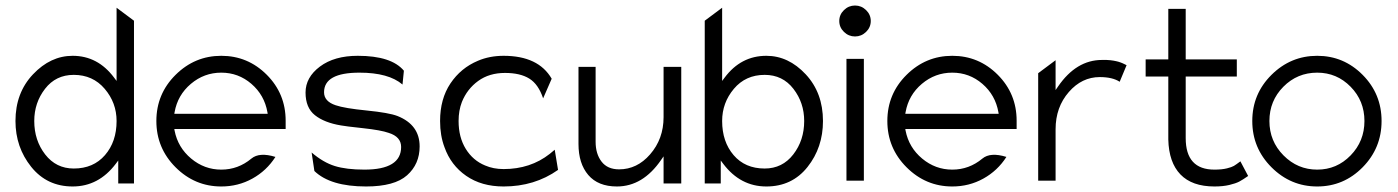

<svg xmlns="http://www.w3.org/2000/svg" viewBox="-20 -664 5060 695"><path d="M243 11Q150 11 93 -60Q36 -131 36 -226Q36 -328 99.5 -395Q163 -462 243 -462Q334 -462 393 -383L402 -371V-636L465 -589V0H408V-83L399 -71Q337 11 243 11ZM247 -393Q182 -393 143 -342.5Q104 -292 104 -226Q104 -156 143.5 -105Q183 -54 247 -54Q318 -54 360 -102.5Q402 -151 402 -226Q402 -292 359 -342.5Q316 -393 247 -393Z M781 11Q685 11 615.5 -58.5Q546 -128 546 -226Q546 -324 615.5 -393Q685 -462 781 -462Q877 -462 945.5 -393.5Q1014 -325 1014 -227V-197H611L612 -191Q624 -130 672 -90Q720 -50 781 -50Q842 -50 890 -90Q919 -114 977 -96Q945 -46 893.5 -17.5Q842 11 781 11ZM612 -258 611 -252H949L948 -258Q937 -320 890 -360.5Q843 -401 781 -401Q719 -401 671 -360.5Q623 -320 612 -258Z M1214 -210Q1154 -220 1120 -247Q1086 -274 1086 -329Q1086 -384 1138 -423Q1190 -462 1275 -462Q1397 -462 1442 -408L1437 -358Q1387 -401 1281 -401Q1153 -401 1153 -330Q1153 -297 1195 -283Q1227 -272 1307.5 -264Q1388 -256 1419 -244Q1499 -212 1499 -134Q1499 -70 1453.5 -29.5Q1408 11 1305 11Q1176 11 1118 -45L1108 -112Q1150 -76 1192 -63Q1234 -50 1299 -50Q1432 -50 1432 -132Q1432 -169 1387 -183Q1359 -193 1294 -200Q1229 -207 1214 -210Z M1589 -131Q1573 -173 1573 -226Q1573 -306 1610.5 -362Q1648 -418 1710 -444Q1752 -462 1803 -462Q1929 -462 1977 -379L1946 -308Q1929 -359 1896 -379.5Q1863 -400 1808 -400Q1751 -400 1711 -371Q1671 -342 1652 -295Q1640 -264 1640 -226Q1640 -167 1666 -125Q1692 -83 1736 -65Q1766 -52 1803 -52Q1900 -52 1970 -107L1988 -122L2000 -49Q1915 11 1803 11Q1723 11 1667.5 -27.5Q1612 -66 1589 -131Z M2213 11Q2145 11 2109.5 -30.5Q2074 -72 2074 -143V-422H2136V-151Q2136 -107 2157.5 -79Q2179 -51 2221 -51Q2286 -51 2333 -105Q2382 -161 2382 -240V-422H2446V0H2382V-98L2373 -85Q2307 11 2213 11Z M2589 0H2531V-589L2594 -636V-371L2603 -383Q2662 -462 2754 -462Q2834 -462 2896.5 -395Q2959 -328 2959 -226Q2959 -130 2903 -59.5Q2847 11 2754 11Q2660 11 2598 -71L2589 -83ZM2748 -393Q2679 -393 2636.5 -342.5Q2594 -292 2594 -226Q2594 -151 2635.5 -102.5Q2677 -54 2748 -54Q2812 -54 2851.5 -105Q2891 -156 2891 -226Q2891 -292 2852 -342.5Q2813 -393 2748 -393Z M3115 -548.5Q3098 -532 3075 -532Q3052 -532 3035 -548.5Q3018 -565 3018 -588Q3018 -611 3035 -627.5Q3052 -644 3075 -644Q3098 -644 3115 -627.5Q3132 -611 3132 -588Q3132 -565 3115 -548.5ZM3107 -10H3044V-451H3107Z M3427 11Q3331 11 3261.5 -58.5Q3192 -128 3192 -226Q3192 -324 3261.5 -393Q3331 -462 3427 -462Q3523 -462 3591.5 -393.5Q3660 -325 3660 -227V-197H3257L3258 -191Q3270 -130 3318 -90Q3366 -50 3427 -50Q3488 -50 3536 -90Q3565 -114 3623 -96Q3591 -46 3539.5 -17.5Q3488 11 3427 11ZM3258 -258 3257 -252H3595L3594 -258Q3583 -320 3536 -360.5Q3489 -401 3427 -401Q3365 -401 3317 -360.5Q3269 -320 3258 -258Z M3801 -10H3738V-399L3801 -446V-338L3810 -351Q3876 -447 3969 -447Q3978 -447 3985.5 -447Q3993 -447 3999.5 -446Q4006 -445 4010.5 -444.5Q4015 -444 4020.5 -442.5Q4026 -441 4028.5 -440.5Q4031 -440 4036 -438Q4041 -436 4042.5 -435.5Q4044 -435 4050 -432Q4056 -429 4058 -428L4033 -368Q4007 -385 3961 -385Q3896 -385 3849 -331Q3801 -276 3801 -196Z M4209 -387H4127V-449H4209V-632H4272V-449H4457V-387H4272V-164Q4272 -50 4376 -50Q4403 -50 4421 -54.5Q4439 -59 4446.5 -63.5Q4454 -68 4470 -80L4498 -27Q4478 -13 4465.5 -6.5Q4453 0 4430 5.5Q4407 11 4376 11Q4295 11 4253 -32.5Q4211 -76 4209 -159Z M4912.5 -58.5Q4844 11 4748 11Q4652 11 4582.5 -58.5Q4513 -128 4513 -226Q4513 -324 4582.5 -393Q4652 -462 4748 -462Q4844 -462 4912.5 -393Q4981 -324 4981 -226Q4981 -128 4912.5 -58.5ZM4748 -401Q4676 -401 4625.5 -350Q4575 -299 4575 -226Q4575 -153 4626 -101.5Q4677 -50 4748 -50Q4819 -50 4869 -101.5Q4919 -153 4919 -226Q4919 -299 4869 -350Q4819 -401 4748 -401Z"/></svg>

Font: Charger Pro
Style: Lit
Weight: 300
Designer: Jasper
Foundry: Cannot Into Space Fonts
Version: Version 1.09